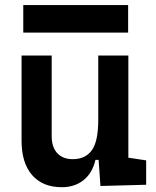

<svg xmlns="http://www.w3.org/2000/svg" viewBox="-20 -740 626 769"><path d="M227.5 9.8Q150.9 9.8 108.6 -38.8Q66.4 -87.4 66.4 -175.8V-517.6H187V-195.3Q187 -150.9 209.2 -126.7Q231.4 -102.5 271.5 -102.5Q322.3 -102.5 347.9 -138.4Q373.5 -174.3 373.5 -258.8V-517.6H494.1V-108.4L565.4 -97.7V0L382.3 4.9L375 -99.6H362.3Q350.1 -46.9 314.7 -18.6Q279.3 9.8 227.5 9.8ZM73.2 -609.4V-719.7H493.2V-609.4Z"/></svg>

Font: Cascadia Code SemiBold
Style: Regular
Weight: 600
Monospace: yes
Designer: Aaron Bell
Foundry: Saja Typeworks
Version: Version 2404.023; ttfautohint (v1.8.4)